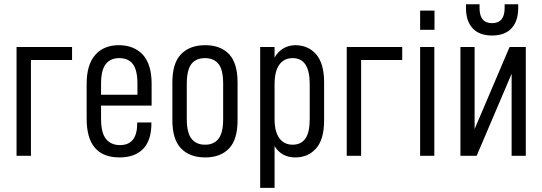

<svg xmlns="http://www.w3.org/2000/svg" viewBox="-20 -740 2576 912"><path d="M58.6 -516.6H322.3V-455.1H127V0H58.6Z M460 -238.3V-176.8Q460 -108.4 483.4 -80.1Q506.8 -50.8 549.8 -50.8Q631.8 -50.8 631.8 -154.3V-158.2H699.2V-155.3Q699.2 -73.2 660.2 -33.2Q621.1 7.8 547.9 7.8Q391.6 7.8 391.6 -175.8V-342.8Q391.6 -432.6 432.6 -479.5Q472.7 -525.4 544.9 -525.4Q616.2 -525.4 659.2 -479.5Q700.2 -432.6 700.2 -342.8V-238.3ZM460 -340.8V-290H632.8V-342.8Q632.8 -408.2 610.4 -436.5Q588.9 -463.9 545.9 -463.9Q504.9 -463.9 482.4 -435.5Q460 -407.2 460 -340.8Z M798.8 -168V-348.6Q798.8 -440.4 839.8 -482.4Q880.9 -525.4 955.1 -525.4Q1027.3 -525.4 1068.4 -482.4Q1108.4 -439.5 1108.4 -348.6V-168Q1108.4 -78.1 1068.4 -35.2Q1027.3 7.8 955.1 7.8Q880.9 7.8 839.8 -35.2Q798.8 -78.1 798.8 -168ZM1040 -175.8V-340.8Q1040 -408.2 1018.6 -435.5Q996.1 -463.9 954.1 -463.9Q911.1 -463.9 889.6 -436.5Q867.2 -408.2 867.2 -340.8V-175.8Q867.2 -109.4 889.6 -81.1Q912.1 -52.7 954.1 -52.7Q997.1 -52.7 1018.6 -82Q1040 -109.4 1040 -175.8Z M1215.8 -516.6H1284.2V-466.8Q1317.4 -523.4 1381.8 -525.4Q1443.4 -525.4 1481.4 -482.4Q1519.5 -438.5 1519.5 -348.6V-168Q1519.5 -79.1 1482.4 -36.1Q1444.3 7.8 1382.8 7.8Q1317.4 7.8 1284.2 -45.9V152.3H1215.8ZM1451.2 -175.8V-340.8Q1451.2 -463.9 1370.1 -463.9Q1329.1 -463.9 1306.6 -432.6Q1284.2 -401.4 1284.2 -339.8V-174.8Q1284.2 -115.2 1306.6 -84Q1329.1 -52.7 1370.1 -52.7Q1410.2 -52.7 1430.7 -82Q1451.2 -110.4 1451.2 -175.8Z M1627 -516.6H1890.6V-455.1H1695.3V0H1627Z M1975.6 -516.6H2043V0H1975.6ZM1975.6 -689.5H2043.9V-598.6H1975.6Z M2167 -516.6H2234.4V-127L2400.4 -516.6H2477.5V0H2410.2V-389.6L2244.1 0H2167ZM2317.4 -571.3Q2256.8 -571.3 2225.1 -605.5Q2193.4 -639.6 2193.4 -702.1V-719.7H2257.8V-702.1Q2257.8 -629.9 2317.4 -629.9Q2377 -629.9 2377 -702.1V-719.7H2441.4V-702.1Q2441.4 -639.6 2409.7 -605.5Q2377.9 -571.3 2317.4 -571.3Z"/></svg>

Font: Dinish Condensed
Style: Regular
Weight: 400
Width: 3
Designer: Bert Driehuis
Foundry: Playbeing
Version: Version 3.006; git-39231f3c-release